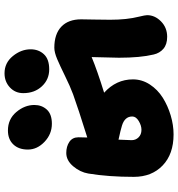

<svg xmlns="http://www.w3.org/2000/svg" viewBox="12 -830 814 879"><g transform="rotate(-90 419.5 -391.0)"><path d="M541 -573.2Q494.6 -573.2 463.4 -606.7Q432.1 -640.1 432.1 -691.9Q432.1 -729 458.5 -753.4Q484.9 -777.8 522.9 -777.8Q570.8 -777.8 601.8 -739.7Q632.8 -701.7 632.8 -658.2Q632.8 -622.1 610.4 -597.7Q587.9 -573.2 541 -573.2ZM292 -561Q244.6 -561 209.2 -594.7Q173.8 -628.4 173.8 -670.9Q173.8 -712.9 197.3 -737.5Q220.7 -762.2 261.2 -762.2Q313 -762.2 345.5 -723.9Q377.9 -685.5 377.9 -641.1Q377.9 -607.4 356.9 -584.2Q335.9 -561 292 -561ZM243.2 -3.9Q152.8 -3.9 100.8 -54Q48.8 -104 48.8 -186Q48.8 -301.8 64 -394Q70.3 -431.6 97.2 -463.4Q124 -495.1 158.2 -495.1Q188 -495.1 209 -481Q230 -466.8 230 -439Q230 -415 229 -398.9Q363.3 -440.9 426.8 -463.9Q463.4 -477.5 510 -500.5Q556.6 -523.4 587.6 -536.6Q618.7 -549.8 640.1 -549.8Q702.6 -549.8 736.3 -517.8Q770 -485.8 770 -426.8Q770 -412.1 769 -367.9Q768.1 -323.7 768.1 -293.9Q768.1 -217.3 782.2 -162.1Q789.1 -133.8 789.1 -125Q789.1 -89.4 760.5 -61.3Q731.9 -33.2 689.9 -33.2Q655.3 -33.2 635.3 -50.3Q615.2 -67.4 608.9 -95.2Q594.2 -156.2 594.2 -253.9Q594.2 -273.4 597.2 -378.9Q536.1 -353.5 434.1 -321.8Q495.1 -266.6 495.1 -189.9Q495.1 -148.4 471.7 -112.5Q448.2 -76.7 411.4 -53.5Q374.5 -30.3 330.3 -17.1Q286.1 -3.9 243.2 -3.9ZM216.8 -195.8Q216.8 -177.2 229.7 -164.1Q242.7 -150.9 264.2 -150.9Q283.7 -150.9 304.4 -163.3Q325.2 -175.8 325.2 -192.9Q325.2 -227.5 283.2 -240.2Q264.6 -246.1 219.2 -255.9Q216.8 -210.4 216.8 -195.8Z"/></g></svg>

Font: Shantell Sans Irregular
Style: Regular
Weight: 800
Designer: Stephen Nixon, Anya Danilova, Shantell Martin
Foundry: Arrow Type
Version: Version 1.006;[9816181b4]